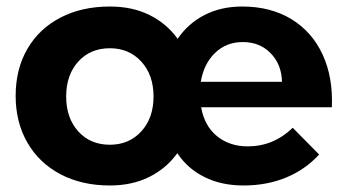

<svg xmlns="http://www.w3.org/2000/svg" viewBox="-20 -563 1066 589"><path d="M998 -234H597Q607 -177 645.5 -145.5Q684 -114 740 -114Q819 -114 878 -171L959 -89Q917 -43 858 -18.5Q799 6 727 6Q659 6 607 -20Q555 -46 524 -93Q490 -46 437.5 -20Q385 6 317 6Q231 6 165.5 -28.5Q100 -63 64 -125.5Q28 -188 28 -269Q28 -351 64 -413Q100 -475 165.5 -509Q231 -543 317 -543Q386 -543 438.5 -517Q491 -491 525 -444Q557 -491 607.5 -517Q658 -543 723 -543Q810 -543 873.5 -504.5Q937 -466 969.5 -396Q1002 -326 998 -234ZM845 -312Q844 -365 810.5 -399.5Q777 -434 725 -434Q674 -434 639.5 -400.5Q605 -367 596 -312ZM451 -267Q451 -333 413.5 -374Q376 -415 317 -415Q257 -415 220 -374Q183 -333 183 -267Q183 -201 220 -160Q257 -119 317 -119Q376 -119 413.5 -160Q451 -201 451 -267Z"/></svg>

Font: Montserrat SemiBold
Style: Regular
Weight: 600
Designer: Julieta Ulanovsky
Foundry: Julieta Ulanovsky
Version: Version 6.001